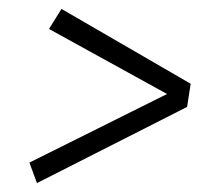

<svg xmlns="http://www.w3.org/2000/svg" viewBox="-20 -547 492 431"><path d="M118 -527 408 -359 400 -307 63 -136 46 -182 355 -336 90 -482Z"/></svg>

Font: Fira Sans Condensed Light
Style: Italic
Weight: 300
Width: 3
Italic angle: -8°
Designer: Carrois Corporate & Edenspiekermann AG
Foundry: Carrois Corporate GbR & Edenspiekermann AG
Version: Version 4.203